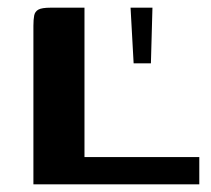

<svg xmlns="http://www.w3.org/2000/svg" viewBox="-20 -480 549 500"><path d="M200 -460V-71H499V0H67V-413Q67 -429 69 -439.5Q71 -450 80 -455Q89 -460 112 -460ZM328 -315 320 -460H377L373 -315Z"/></svg>

Font: Genos SemiBold
Style: Regular
Weight: 600
Designer: Robert E. Leuschke
Foundry: Robert E. Leuschke
Version: Version 1.010